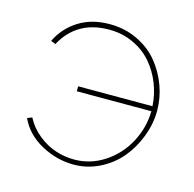

<svg xmlns="http://www.w3.org/2000/svg" viewBox="-85 -613 717 709"><g transform="rotate(15 274.0 -259.0)"><path d="M254.9 8.8Q189.9 8.8 130.4 -23.7Q70.8 -56.2 44.9 -112.8L63 -120.1Q82 -83.5 114.3 -57.9Q146.5 -32.2 181.4 -21Q216.3 -9.8 252 -9.8Q314 -9.8 366.7 -44.2Q419.4 -78.6 450 -135Q480.5 -191.4 481.9 -255.9H196.8V-274.9H481Q478.5 -318.8 462.4 -359.9Q446.3 -400.9 418.2 -433.8Q390.1 -466.8 347.4 -486.8Q304.7 -506.8 253.9 -506.8Q130.9 -506.8 75.2 -403.8L57.1 -411.1Q83 -464.4 132.6 -495.6Q182.1 -526.9 251 -526.9Q308.6 -526.9 357.2 -503.7Q405.8 -480.5 436.8 -442.6Q467.8 -404.8 484.9 -358.2Q502 -311.5 502 -263.2Q502 -213.4 483.4 -164.3Q464.8 -115.2 433.1 -76.9Q401.4 -38.6 354.5 -14.9Q307.6 8.8 254.9 8.8Z"/></g></svg>

Font: Rawline Thin
Style: Regular
Weight: 250
Designer: Matt McInerney, Pablo Impallari, Rodrigo Fuenzalida
Foundry: Matt McInerney, Pablo Impallari, Rodrigo Fuenzalida
Version: Version 4.020;PS 004.020;hotconv 1.0.88;makeotf.lib2.5.64775